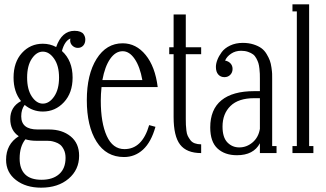

<svg xmlns="http://www.w3.org/2000/svg" viewBox="-20 -700 1492 878"><path d="M335.9 -481Q321.8 -481 311.3 -491Q300.8 -501 300.8 -515.1Q300.8 -521 301.8 -523.9Q275.4 -512.7 263.2 -466.8Q312 -422.9 312 -345.2Q312 -275.4 272.5 -232.7Q232.9 -189.9 175.8 -189.9Q129.4 -189.9 92.8 -220.2Q77.1 -200.2 77.1 -168Q77.1 -107.9 151.9 -107.9H204.1Q264.2 -107.9 303 -76.4Q341.8 -44.9 341.8 12.2Q341.8 76.2 293.7 117.2Q245.6 158.2 168 158.2Q98.1 158.2 53 123.3Q7.8 88.4 7.8 30.8Q7.8 -41 65.9 -77.1Q26.9 -103 26.9 -155.8Q26.9 -211.4 76.2 -237.8Q42 -279.8 42 -345.2Q42 -415.5 80.3 -457.8Q118.7 -500 175.8 -500Q209 -500 236.8 -484.9Q262.7 -559.1 320.8 -559.1Q336.4 -559.1 346.9 -554.9Q357.4 -550.8 362.1 -543.9Q366.7 -537.1 368.4 -531.2Q370.1 -525.4 370.1 -519Q370.1 -502 360.6 -491.5Q351.1 -481 335.9 -481ZM175.8 -226.1Q205.1 -226.1 227.5 -258.5Q250 -291 250 -345.2Q250 -399.4 227.5 -431.6Q205.1 -463.9 175.8 -463.9Q147.5 -463.9 125.7 -431.9Q104 -399.9 104 -345.2Q104 -290.5 125.7 -258.3Q147.5 -226.1 175.8 -226.1ZM194.8 -56.2H146Q118.7 -56.2 96.2 -63Q69.8 -30.3 69.8 24.9Q69.8 72.3 94.7 97.2Q119.6 122.1 169.9 122.1Q221.2 122.1 250.5 96.2Q279.8 70.3 279.8 22Q279.8 0.5 272.2 -15.1Q264.6 -30.8 255.1 -38.3Q245.6 -45.9 231.9 -50.3Q218.3 -54.7 210.7 -55.4Q203.1 -56.2 194.8 -56.2Z M549.3 -18.1Q630.4 -18.1 662.1 -127.9L690.9 -120.1Q671.4 -50.3 634.3 -16.1Q597.2 18.1 546.9 18.1Q465.8 18.1 421.4 -52.5Q377 -123 377 -242.2Q377 -359.4 421.6 -430.7Q466.3 -502 541 -502Q602.5 -502 646 -448.7Q689.5 -395.5 701.2 -301.8H444.3Q440.9 -268.6 440.9 -240.2Q440.9 -138.2 468.3 -78.1Q495.6 -18.1 549.3 -18.1ZM541 -465.8Q508.3 -465.8 483.9 -430.9Q459.5 -396 448.2 -334H630.9Q620.1 -395 595.9 -430.4Q571.8 -465.8 541 -465.8Z M899.9 -483.9V-452.1H829.6V-154.8Q829.6 -138.2 830.1 -128.9Q830.6 -119.6 832.3 -103.8Q834 -87.9 838.6 -78.6Q843.3 -69.3 850.6 -59.3Q857.9 -49.3 870.6 -44.7Q883.3 -40 899.9 -40V0Q833.5 0 803.7 -38.6Q773.9 -77.1 773.9 -165V-452.1H753.9V-483.9H773.9V-633.8H829.6V-483.9Z M1224.6 -338.9V-32.2H1244.6V0H1168.5V-44.9Q1139.6 9.8 1063.5 9.8Q1007.8 9.8 974.6 -21Q941.4 -51.8 941.4 -117.2Q941.4 -199.7 992.7 -241.5Q1043.9 -283.2 1142.6 -283.2H1168.5V-338.9Q1168.5 -354 1168.2 -362.3Q1168 -370.6 1166.3 -386.2Q1164.6 -401.9 1161.6 -411.4Q1158.7 -420.9 1152.3 -432.9Q1146 -444.8 1137.2 -451.4Q1128.4 -458 1114.3 -462.9Q1100.1 -467.8 1082.5 -467.8Q1056.6 -467.8 1036.9 -454.6Q1017.1 -441.4 1009.3 -422.9Q1024.4 -420.4 1033.9 -410.2Q1043.5 -399.9 1043.5 -384.8Q1043.5 -368.7 1033 -357.9Q1022.5 -347.2 1006.3 -347.2Q988.8 -347.2 978 -359.4Q967.3 -371.6 967.3 -394Q967.3 -408.7 973.9 -426Q980.5 -443.4 993.7 -461.4Q1006.8 -479.5 1032.2 -491.7Q1057.6 -503.9 1090.3 -503.9Q1117.7 -503.9 1139.6 -496.8Q1161.6 -489.7 1175.5 -479.5Q1189.5 -469.2 1199.2 -452.9Q1209 -436.5 1213.9 -423.1Q1218.8 -409.7 1221.4 -390.9Q1224.1 -372.1 1224.4 -362.5Q1224.6 -353 1224.6 -338.9ZM1074.2 -25.9Q1107.9 -25.9 1135 -48.8Q1162.1 -71.8 1168.5 -110.8V-251H1142.6Q1070.3 -251 1033.9 -215.3Q997.6 -179.7 997.6 -121.1Q997.6 -71.8 1019.8 -48.8Q1042 -25.9 1074.2 -25.9Z M1413.1 0H1317.4V-32.2H1337.4V-647.9H1317.4V-680.2H1393.6V-32.2H1413.1Z"/></svg>

Font: Margherita Light
Style: Regular
Weight: 300
Designer: James Puckett
Foundry: Dunwich Type Founders
Version: Version 1.008;hotconv 1.0.109;makeotfexe 2.5.65596